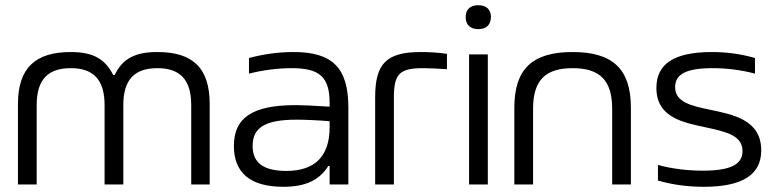

<svg xmlns="http://www.w3.org/2000/svg" viewBox="-20 -709 2995 738"><path d="M49 -309V0H121V-305C121 -404 165 -447 252 -447C338 -447 382 -404 382 -305V0H454V-305C454 -404 498 -447 585 -447C671 -447 715 -404 715 -305V0H786V-309C786 -448 721 -509 585 -509C503 -509 452 -486 421 -421H415C383 -484 336 -509 252 -509C116 -509 49 -448 49 -309Z M1109 -509C1050 -509 993 -501 937 -486V-426C992 -440 1050 -447 1101 -447C1205 -447 1247 -416 1247 -314V-299C1185 -303 1141 -305 1117 -305C948 -305 879 -255 879 -148C879 -44 943 9 1069 9C1154 9 1207 -16 1242 -71H1247V0H1319V-296C1319 -449 1257 -509 1109 -509ZM951 -148C951 -220 1001 -249 1120 -249C1151 -249 1201 -247 1247 -243V-220C1247 -108 1190 -52 1081 -52C989 -52 951 -86 951 -148Z M1608 -447C1630 -447 1669 -445 1698 -443V-502C1665 -507 1632 -509 1598 -509C1464 -509 1422 -464 1422 -334V0H1494V-334C1494 -427 1517 -447 1608 -447Z M1783 -500V0H1855V-500ZM1770 -642C1770 -615 1787 -597 1818 -597C1850 -597 1866 -614 1867 -642V-644C1867 -672 1850 -689 1818 -689C1787 -689 1770 -672 1770 -644Z M1957 -295V0H2029V-291C2029 -400 2076 -447 2181 -447C2286 -447 2333 -400 2333 -291V0H2405V-295C2405 -444 2335 -509 2181 -509C2026 -509 1957 -444 1957 -295Z M2695 -219C2775 -202 2834 -187 2834 -128C2834 -77 2788 -53 2682 -53C2623 -53 2564 -60 2509 -75V-15C2564 1 2623 9 2685 9C2830 9 2906 -35 2906 -131C2906 -249 2797 -269 2705 -288C2641 -302 2575 -315 2575 -374C2575 -423 2616 -447 2719 -447C2774 -447 2829 -440 2882 -426V-486C2830 -501 2775 -509 2717 -509C2573 -509 2503 -465 2503 -371C2503 -254 2613 -237 2695 -219Z"/></svg>

Font: LT Wave Text Light
Style: Regular
Weight: 300
Designer: Daniel Lyons
Version: Version 2.5 (Glyphs App)